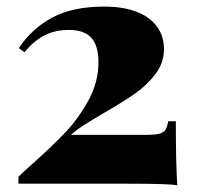

<svg xmlns="http://www.w3.org/2000/svg" viewBox="-20 -553 593 578"><path d="M473.6 -404.8Q473.6 -364.3 448.7 -331.1Q423.8 -297.9 388.7 -272.9Q353.5 -248 295.4 -214.4Q256.8 -191.9 233.9 -177.2Q210.9 -162.6 193.4 -147H419.4Q446.8 -147 460 -150.6Q473.1 -154.3 478.3 -162.6Q483.4 -170.9 486.3 -188H509.3Q509.3 -59.6 513.7 4.9Q491.2 0 364.7 0H35.6V-21Q50.8 -36.1 79.6 -61.5Q137.2 -112.8 177 -154.8Q216.8 -196.8 246.6 -251.5Q276.4 -306.2 276.4 -365.2Q276.4 -416 254.6 -439.5Q232.9 -462.9 187.5 -462.9Q145 -462.9 113 -446Q81.1 -429.2 53.7 -396L36.6 -408.2Q75.7 -466.8 137 -500Q198.2 -533.2 294.4 -533.2Q349.1 -533.2 389.6 -518.1Q430.2 -502.9 451.9 -473.9Q473.6 -444.8 473.6 -404.8Z"/></svg>

Font: TypoPRO Playfair Display
Style: Regular
Weight: 900
Designer: Claus Eggers Sørensen
Foundry: Claus Eggers Sørensen
Version: Version 1.004;PS 001.004;hotconv 1.0.70;makeotf.lib2.5.58329